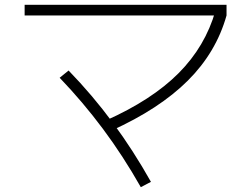

<svg xmlns="http://www.w3.org/2000/svg" viewBox="-20 -730 1040 795"><path d="M418 -231Q609 -316 719.5 -427Q830 -538 872 -685L918 -666Q875 -513 757.5 -396Q640 -279 441 -189ZM563 45Q490 -84 406.5 -196Q323 -308 227 -408L264 -438Q363 -336 447.5 -221.5Q532 -107 605 23ZM82 -666V-710H918V-666Z"/></svg>

Font: M PLUS 1 Code Light
Style: Regular
Weight: 300
Designer: Coji Morishita
Foundry: UNDERFOREST DESIGN
Version: Version 1.002